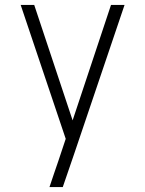

<svg xmlns="http://www.w3.org/2000/svg" viewBox="-20 -550 590 780"><path d="M181 210Q190 183 199 156.5Q208 130 217 104L247 14L64 -530H119L275 -61L431 -530H486L281 76L235 210Z"/></svg>

Font: Lode Dark Term
Style: Regular
Weight: 400
Monospace: yes
Designer: Belleve Invis
Foundry: Belleve Invis
Version: Version 29.2.0